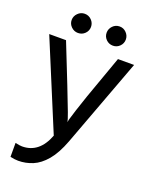

<svg xmlns="http://www.w3.org/2000/svg" viewBox="-163 -793 835 1063"><g transform="rotate(20 255.0 -261.5)"><path d="M148 -594Q125 -594 108 -610.5Q91 -627 91 -650Q91 -673 108 -690Q125 -707 148 -707Q172 -707 188.5 -690Q205 -673 205 -650Q205 -627 188.5 -610.5Q172 -594 148 -594ZM354 -594Q330 -594 313.5 -610.5Q297 -627 297 -650Q297 -673 313.5 -690Q330 -707 354 -707Q377 -707 393.5 -690Q410 -673 410 -650Q410 -627 393.5 -610.5Q377 -594 354 -594ZM79 184Q58 184 32 178V96Q57 102 72 102Q173 102 217 -14L1 -534H100L192 -302Q230 -205 246 -162.5Q262 -120 262 -110L266 -128Q278 -171 316 -282L406 -534H501L307 -13Q278 64 241.5 107Q205 150 164 167Q123 184 79 184Z"/></g></svg>

Font: LXGW 975 Gothic SC
Style: Regular
Weight: 400
Version: Version 2.01;February 25, 2021